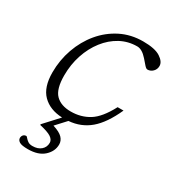

<svg xmlns="http://www.w3.org/2000/svg" viewBox="-182 -624 866 959"><g transform="rotate(30 251.0 -145.0)"><path d="M129 232.5Q93 232.5 80 224.2Q67 216 67 203.5Q67 193.5 73.2 186.2Q79.5 179 90.5 179Q93 179 98.5 186Q104 193 114 200.2Q124 207.5 141 207.5Q172 207.5 190.2 191.5Q208.5 175.5 208.5 150.5Q208.5 133 189.8 120.2Q171 107.5 122 96.5L123.5 91.5L198.5 10Q127 7 85.5 -34.5Q44 -76 44 -161.5Q44 -232.5 67 -297.5Q90 -362.5 132 -413Q174 -463.5 232 -492.8Q290 -522 360 -522Q428.5 -522 460 -501.2Q491.5 -480.5 491.5 -456Q491.5 -436.5 478.2 -423.5Q465 -410.5 447.5 -410.5Q440.5 -410.5 430.2 -422Q420 -433.5 404.5 -451.5Q374.5 -485.5 346.5 -485.5Q294.5 -485.5 250.2 -461.5Q206 -437.5 172.8 -394.8Q139.5 -352 121 -296.2Q102.5 -240.5 102.5 -177.5Q102.5 -99.5 133 -68.5Q163.5 -37.5 220.5 -37.5Q279 -37.5 325.2 -66Q371.5 -94.5 413 -173.5H447Q406 -82.5 355.2 -39.5Q304.5 3.5 234.5 9L181.5 66.5Q221.5 79 237.5 95.8Q253.5 112.5 253.5 134Q253.5 173.5 221.2 203Q189 232.5 129 232.5Z"/></g></svg>

Font: Newsreader 6pt Light
Style: Italic
Weight: 300
Italic angle: -17°
Designer: Hugues Gentile
Foundry: Production Type
Version: Version 1.003; ttfautohint (v1.8.3)